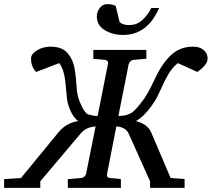

<svg xmlns="http://www.w3.org/2000/svg" viewBox="-63 -914 1030 934"><path d="M947 -629Q947 -599 897 -564L802 -607Q774 -584 755.5 -552Q737 -520 719.5 -480Q702 -440 686 -416Q641 -348 598 -325Q655 -310 672 -271L767 -48L835 -43V0H667V-32L563 -264Q548 -296 503 -299L458 -69Q454 -49 474 -48L525 -43V0H267V-43L331 -48Q341 -49 348 -55.5Q355 -62 356 -69L402 -299Q355 -296 329 -264L133 -32V0H-43V-43L39 -48L222 -271Q258 -315 317 -325Q282 -353 266 -416Q262 -432 256 -504Q250 -576 225 -607L113 -564Q88 -589 88 -629Q88 -652 117.5 -669.5Q147 -687 183 -687Q241 -687 268 -653Q293 -622 300 -580Q307 -538 309.5 -493Q312 -448 325 -419Q326 -416 333 -400.5Q340 -385 342 -382.5Q344 -380 351 -370Q358 -360 365 -358Q372 -356 384 -353Q396 -350 412 -350L462 -602Q466 -621 445 -623L391 -628V-671H649V-628L588 -623Q578 -622 571.5 -616Q565 -610 563 -602L513 -350Q527 -350 538 -351.5Q549 -353 559 -357Q569 -361 574.5 -363.5Q580 -366 589 -375Q598 -384 601 -387Q604 -390 614 -402.5Q624 -415 627 -419Q652 -448 690.5 -530.5Q729 -613 777 -653Q818 -687 875 -687Q909 -687 928 -670.5Q947 -654 947 -629ZM711 -875Q654 -744 536 -744Q485 -744 446.5 -767.5Q408 -791 408 -834Q408 -857 422.5 -875.5Q437 -894 459 -894Q484 -894 500 -885L519 -806Q535 -792 565 -792Q604 -792 631.5 -818.5Q659 -845 673 -875Z"/></svg>

Font: Veleka
Style: Italic
Weight: 400
Italic angle: -12°
Designer: Stefan Peev, Context Ltd, 2016; SIL International, 1997-2014.
Foundry: Stefan Peev, Context Ltd, 2016
Version: Version 1.000